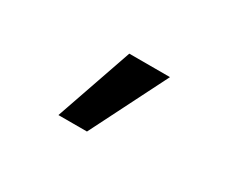

<svg xmlns="http://www.w3.org/2000/svg" viewBox="-52 -851 605 507"><g transform="rotate(30 250.0 -597.0)"><path d="M234 -480 352 -714H228L147 -480Z"/></g></svg>

Font: Noto Sans Mono UI Condensed
Style: Bold
Weight: 700
Width: 3
Designer: Monotype Design team
Foundry: Monotype Imaging Inc.
Version: 1.000